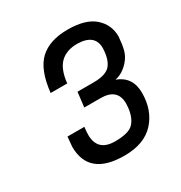

<svg xmlns="http://www.w3.org/2000/svg" viewBox="-107 -865 530 562"><g transform="rotate(-30 158.0 -584.5)"><path d="M157 -383Q37 -383 37 -482L40 -515H97Q95 -500 95 -489Q95 -433 154 -433Q200 -433 216 -449.5Q232 -466 236 -498L237 -513Q237 -564 180 -564H125L131 -614H185Q228 -614 243 -632.5Q258 -651 259 -688Q259 -735 200 -736Q164 -736 143 -716Q122 -696 117 -650H61Q69 -724 102 -755Q135 -786 197 -786Q257 -786 286.5 -760Q316 -734 316 -694Q314 -668 309.5 -650.5Q305 -633 292 -618Q271 -594 245 -589Q293 -571 293 -517Q293 -458 258.5 -420.5Q224 -383 157 -383Z"/></g></svg>

Font: Tanohe Sans
Style: Italic
Weight: 400
Designer: Village Type and Design LLC & Cristiano Sobral
Foundry: Cooper Hewitt Smithsonian Design Museum
Version: Version 1.00;September 29, 2021;FontCreator 13.0.0.2655 64-b